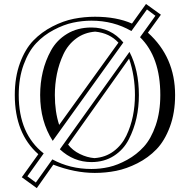

<svg xmlns="http://www.w3.org/2000/svg" viewBox="-20 -839 962 976"><path d="M686 -356Q686 -294.9 673.6 -238.5Q661.1 -182.1 634.5 -130.1Q607.9 -78.1 558.8 -46.6Q509.8 -15.1 444.8 -15.1Q354 -15.1 284.2 -80.1L638.2 -575.2Q686 -482.9 686 -356ZM184.1 -356Q184.1 -417 197.5 -473.9Q210.9 -530.8 239.5 -582.8Q268.1 -634.8 321 -667Q374 -699.2 444.8 -699.2Q543.9 -699.2 606.9 -623L248 -123Q184.1 -222.2 184.1 -356ZM691.9 -649.9 770 -758.8 727.1 -791 647.9 -681.2Q557.1 -733.9 444.8 -733.9Q397.9 -733.9 351.1 -723.9Q304.2 -713.9 253.2 -687Q202.1 -660.2 163.6 -619.1Q125 -578.1 100.1 -510Q75.2 -441.9 75.2 -356Q75.2 -158.2 202.1 -59.1L119.1 57.1L162.1 88.9L246.1 -28.8Q335.9 20 444.8 20Q490.2 20 534.2 10Q578.1 0 626.5 -26.6Q674.8 -53.2 711.4 -93.5Q748 -133.8 771.5 -201.9Q794.9 -270 794.9 -356Q794.9 -548.8 691.9 -649.9ZM251 -2 167 117.2 90.8 62 174.8 -55.2Q55.2 -160.2 55.2 -356Q55.2 -446.8 81.5 -518.3Q107.9 -589.8 149.4 -632.8Q190.9 -675.8 246.3 -704.3Q301.8 -732.9 355 -743.4Q408.2 -753.9 462.9 -753.9Q571.8 -753.9 650.9 -719.2L722.2 -818.8L797.9 -764.2L731.9 -672.9Q870.1 -548.8 870.1 -356Q870.1 -265.1 843.5 -194.1Q816.9 -123 775.4 -80.1Q733.9 -37.1 678.5 -9Q623 19 570.1 29.5Q517.1 40 461.9 40Q359.9 40 251 -2ZM258.8 -356Q258.8 -271 280.8 -204.1L582 -622.1Q537.1 -670.9 463.9 -678.2Q408.2 -673.8 366.7 -642.8Q325.2 -611.8 302.5 -563.5Q279.8 -515.1 269.3 -463.1Q258.8 -411.1 258.8 -356ZM666 -356Q666 -453.1 636.2 -541L326.2 -104Q349.1 -74.2 386 -56.2Q422.9 -38.1 460 -35.2Q516.1 -39.1 557.6 -70.1Q599.1 -101.1 622.1 -148.9Q645 -196.8 655.5 -248.8Q666 -300.8 666 -356Z"/></svg>

Font: Jacques Francois Shadow
Style: Regular
Weight: 400
Designer: Alexei Vanyashin, Nikita Kanarev (i@xarsok.ru)
Foundry: Cyreal (www.cyreal.org)
Version: Version 1.003